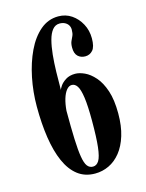

<svg xmlns="http://www.w3.org/2000/svg" viewBox="-111 -779 655 860"><g transform="rotate(-15 217.0 -349.5)"><path d="M222.5 12Q175.5 12 142.2 -13.8Q109 -39.5 88 -87Q67 -134.5 57 -200.2Q47 -266 47 -345.5Q47 -413 60.2 -478.2Q73.5 -543.5 98.5 -596Q123.5 -648.5 160.2 -679.8Q197 -711 244 -711Q278 -711 305 -692.8Q332 -674.5 348.2 -644.2Q364.5 -614 364.5 -577Q364.5 -538 350.5 -522.2Q336.5 -506.5 315.5 -506.5Q295 -506.5 281.5 -519.2Q268 -532 268 -559.5Q268 -578 273 -588.8Q278 -599.5 282.8 -610Q287.5 -620.5 287.5 -638Q287.5 -649.5 282 -658.5Q276.5 -667.5 266.2 -673Q256 -678.5 241.5 -678.5Q221.5 -678.5 208.2 -662.2Q195 -646 187.5 -617.5Q180 -589 176.2 -552Q172.5 -515 171.5 -473.2Q170.5 -431.5 170.5 -388.5Q171 -394 179.8 -407Q188.5 -420 206.2 -431.5Q224 -443 250.5 -443Q270 -443 294 -432Q318 -421 340.5 -395.5Q363 -370 377.2 -327.5Q391.5 -285 391.5 -221.5Q391.5 -163.5 378 -119.5Q364.5 -75.5 341 -46.2Q317.5 -17 287 -2.5Q256.5 12 222.5 12ZM221 -20.5Q238 -20.5 248.8 -37.8Q259.5 -55 264.5 -98.5Q269.5 -142 269.5 -220Q269.5 -289.5 264 -328.2Q258.5 -367 248.2 -382.8Q238 -398.5 223 -398.5Q209.5 -398.5 198.5 -385Q187.5 -371.5 180.2 -347.8Q173 -324 170.5 -293Q170.5 -214 172.5 -161.5Q174.5 -109 179.8 -77.8Q185 -46.5 195 -33.5Q205 -20.5 221 -20.5Z"/></g></svg>

Font: Imbue 24pt
Style: Bold
Weight: 700
Designer: Tyler Finck
Foundry: Etcetera Type Company
Version: Version 1.102